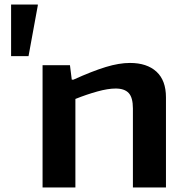

<svg xmlns="http://www.w3.org/2000/svg" viewBox="-20 -828 820 848"><path d="M147 -808V-804L106 -580H29V-808ZM168 -540H289L297 -476H304Q388 -514 447 -532Q506 -550 554 -550Q629 -550 671 -511.5Q713 -473 713 -398V0H567V-349Q567 -397 548.5 -417Q530 -437 491 -437Q457 -437 410 -424Q363 -411 313 -391V0H168Z"/></svg>

Font: Encode Sans Wide
Style: SemiBold
Weight: 600
Designer: Pablo Impallari, Andres Torresi
Foundry: Pablo Impallari, Andres Torresi
Version: Version 1.000; ttfautohint (v1.00) -l 8 -r 50 -G 200 -x 14 -